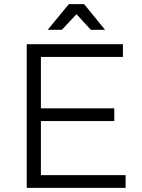

<svg xmlns="http://www.w3.org/2000/svg" viewBox="-20 -914 690 934"><path d="M491 -769H422L352 -845L281 -769H212L315 -894H389ZM110 -699H578V-637H179V-387H536V-325H179V-62H591V0H110Z"/></svg>

Font: TypoPRO Montserrat
Style: Regular
Weight: 300
Designer: Julieta Ulanovsky
Foundry: Julieta Ulanovsky
Version: Version 6.001